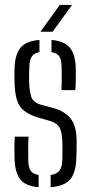

<svg xmlns="http://www.w3.org/2000/svg" viewBox="-20 -772 377 798"><path d="M40.5 -111.5Q40 -135.5 40 -156.8Q40 -178 41.5 -204H98.5Q97 -173.5 97.2 -149Q97.5 -124.5 97.5 -106Q98 -76.5 107.5 -62.5Q117 -48.5 140.5 -45V6Q86 1.5 64.2 -26.5Q42.5 -54.5 40.5 -111.5ZM190.5 6V-44.5Q215.5 -48.5 226.8 -62.5Q238 -76.5 239 -106.5Q239.5 -121.5 239.5 -134Q239.5 -146.5 239.5 -158.2Q239.5 -170 239 -182.5Q237.5 -222.5 228.2 -240.8Q219 -259 189 -269L138.5 -283.5Q101.5 -295 80.5 -311.5Q59.5 -328 50.8 -355.2Q42 -382.5 40.5 -426.5Q40 -447 40 -460Q40 -473 40.5 -488Q42 -545.5 65 -573.5Q88 -601.5 144 -606V-555.5Q122 -551.5 112.5 -537.5Q103 -523.5 102 -494Q101.5 -483 101 -466.5Q100.5 -450 101 -433.5Q102 -394 109.8 -370.2Q117.5 -346.5 151 -336.5L199.5 -323.5Q251 -309.5 274.8 -278Q298.5 -246.5 298.5 -183.5Q298.5 -162.5 298.2 -147.2Q298 -132 297 -110.5Q295 -54 271.5 -26.2Q248 1.5 190.5 6ZM235.5 -397.5Q236.5 -415 236.5 -433Q236.5 -451 236.5 -467Q236.5 -483 236 -495Q235.5 -523.5 226.5 -537.5Q217.5 -551.5 194 -555V-606Q247.5 -601.5 270.5 -573.5Q293.5 -545.5 295 -487.5Q295 -480 295 -463.8Q295 -447.5 294.8 -429.5Q294.5 -411.5 293 -397.5ZM148 -640 228.5 -751.5H279.5L198.5 -640Z"/></svg>

Font: Big Shoulders Stencil Text Thin Light
Style: Regular
Weight: 300
Version: Version 2.001